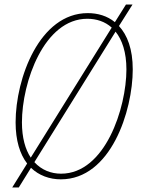

<svg xmlns="http://www.w3.org/2000/svg" viewBox="-20 -782 623 849"><path d="M34 47H63L117 -40C152 -6 199 11 249 11C470 11 567 -292 567 -475C567 -565 543 -627 506 -667L566 -762H537L488 -684C454 -712 412 -724 368 -724C155 -724 49 -436 49 -241C49 -161 68 -100 100 -59ZM77 -241C77 -419 175 -699 366 -699C406 -699 444 -687 474 -660L116 -85C92 -121 77 -173 77 -241ZM250 -14C206 -14 164 -30 132 -65L491 -642C520 -606 539 -551 539 -475C539 -305 445 -14 250 -14Z"/></svg>

Font: Noto Serif Condensed Thin
Style: Italic
Weight: 100
Width: 3
Italic angle: -12°
Designer: Monotype Design Team
Foundry: Monotype Imaging Inc.
Version: Version 2.013